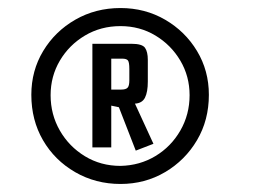

<svg xmlns="http://www.w3.org/2000/svg" viewBox="-20 -716 640 478"><path d="M280 -258Q218 -258 167 -287.5Q116 -317 87 -367Q58 -417 58 -480Q58 -540 87.5 -589Q117 -638 167.5 -667Q218 -696 280 -696Q341 -696 391 -667Q441 -638 470.5 -589Q500 -540 500 -480Q500 -417 470.5 -367Q441 -317 391 -287.5Q341 -258 280 -258ZM280 -303Q328 -304 367 -327.5Q406 -351 429 -391Q452 -431 452 -479Q452 -526 429 -565Q406 -604 367 -627.5Q328 -651 280 -651Q231 -651 191.5 -627.5Q152 -604 129 -565Q106 -526 106 -479Q106 -431 129 -391Q152 -351 191.5 -327Q231 -303 280 -303ZM318 -341 276 -449 257 -453V-349H210V-607H307Q334 -607 341 -597Q348 -587 348 -567V-513Q348 -487 341 -473Q334 -459 316 -458L362 -358ZM257 -493H282Q293 -493 297.5 -497.5Q302 -502 302 -516V-544Q302 -561 298.5 -565.5Q295 -570 284 -570H257Z"/></svg>

Font: Smooch Sans
Style: Bold
Weight: 700
Designer: Robert E. Leuschke
Foundry: Robert E. Leuschke
Version: Version 1.010